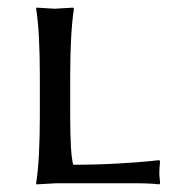

<svg xmlns="http://www.w3.org/2000/svg" viewBox="-20 -483 473 506"><path d="M165 -179.2Q165 -77.6 172.9 -48.8Q232.9 -48.8 289.6 -52Q346.2 -55.2 373 -58.1L399.9 -61L401.9 -57.1Q399.9 -41 399.9 -25.9Q399.9 -20 400.9 -12.5Q401.9 -4.9 401.9 0L399.9 2.9Q375.5 0 339.8 0H127L76.2 2.9L75.2 0Q85 -61 85 -179.2V-280.8Q85 -399.9 75.2 -460L76.2 -462.9Q78.1 -462.9 124 -460L172.9 -462.9L174.8 -460Q165 -395.5 165 -280.8Z"/></svg>

Font: Linux Biolinum Capitals O
Style: Small Caps
Weight: 400
Designer: Philipp H. Poll
Foundry: Philipp H. Poll
Version: Version 1.0.4